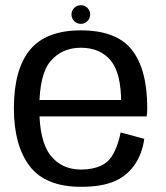

<svg xmlns="http://www.w3.org/2000/svg" viewBox="-20 -715 638 740"><path d="M293 5V-61.5Q217 -61.5 174.2 -116.8Q131.5 -172 131.5 -297.5Q131.5 -430 175.8 -480.5Q220 -531 291.5 -531Q365 -531 406 -482.8Q447 -434.5 447 -318.5L452.5 -329.5H120.5V-266.5H545.5Q547.5 -281.5 547.5 -299Q547.5 -447.5 488.2 -522.8Q429 -598 291.5 -598Q157.5 -598 95.5 -522.8Q33.5 -447.5 33.5 -297.5Q33.5 -155 94.2 -75Q155 5 293 5ZM293 -61.5V5Q368 5 416.8 -14.5Q465.5 -34 496.5 -76.5Q527.5 -119 536 -180L445 -204.5Q436.5 -161 418.8 -126Q401 -91 368.8 -76.2Q336.5 -61.5 293 -61.5ZM292 -623Q306.5 -623 317 -633.8Q327.5 -644.5 327.5 -659.5Q327.5 -674 317 -684.5Q306.5 -695 292 -695Q276.5 -695 266 -684.5Q255.5 -674 255.5 -659.5Q255.5 -644 266.2 -633.5Q277 -623 292 -623Z"/></svg>

Font: Anybody UltraCondensed Thin
Style: Regular
Weight: 400
Version: Version 1.111